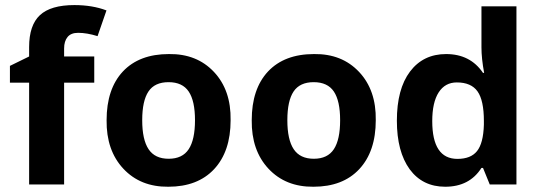

<svg xmlns="http://www.w3.org/2000/svg" viewBox="-20 -708 2072 737"><path d="M341.8 -491.2V-390.6H226.1V0H91.8V-390.6H18.1V-455.1L91.8 -491.2V-527.3Q91.8 -611.3 133.3 -649.9Q174.8 -688.5 265.6 -688.5Q335 -688.5 388.7 -668L354.5 -569.3Q313.5 -582 279.8 -582Q252.4 -582 239.3 -565.9Q226.1 -549.8 226.1 -522V-491.2Z M628.4 -500.5Q735.4 -502 801.3 -431.9Q867.2 -361.8 865.2 -246.6Q865.2 -126.5 801.8 -58.6Q738.8 8.8 626 8.8Q519 9.8 453.4 -60.5Q387.7 -130.9 389.2 -246.6Q389.2 -366.7 451.7 -433.6Q514.6 -500.5 628.4 -500.5ZM525.9 -246.6Q525.9 -171.9 550.3 -135.3Q574.7 -98.6 627.4 -98.6Q680.2 -98.6 704.3 -135.3Q728.5 -171.9 728.5 -246.6Q728.5 -320.8 704.3 -356.7Q680.2 -392.6 627 -392.6Q573.7 -392.6 549.8 -356.7Q525.9 -320.8 525.9 -246.6Z M1185.5 -500.5Q1292.5 -502 1358.4 -431.9Q1424.3 -361.8 1422.4 -246.6Q1422.4 -126.5 1358.9 -58.6Q1295.9 8.8 1183.1 8.8Q1076.2 9.8 1010.5 -60.5Q944.8 -130.9 946.3 -246.6Q946.3 -366.7 1008.8 -433.6Q1071.8 -500.5 1185.5 -500.5ZM1083 -246.6Q1083 -171.9 1107.4 -135.3Q1131.8 -98.6 1184.6 -98.6Q1237.3 -98.6 1261.5 -135.3Q1285.6 -171.9 1285.6 -246.6Q1285.6 -320.8 1261.5 -356.7Q1237.3 -392.6 1184.1 -392.6Q1130.9 -392.6 1106.9 -356.7Q1083 -320.8 1083 -246.6Z M1639.2 -243.2Q1639.2 -98.1 1735.8 -98.1Q1787.1 -98.1 1811 -127.9Q1835.4 -158.2 1837.4 -229.5V-243.7Q1837.4 -322.8 1813 -357.2Q1788.6 -391.6 1733.4 -391.6Q1688.5 -391.6 1663.8 -353.3Q1639.2 -314.9 1639.2 -243.2ZM1828.1 -63.5Q1782.2 8.8 1689 8.8Q1602.1 8.8 1552.7 -58.1Q1503.4 -126 1503.4 -244.6Q1503.4 -366.2 1553.7 -433.1Q1604.5 -500.5 1692.4 -500.5Q1785.2 -500.5 1834 -428.2H1838.4Q1828.1 -483.4 1828.1 -526.4V-683.6H1962.4V0H1859.9L1834 -63.5Z"/></svg>

Font: Khula Bold
Style: Regular
Weight: 700
Designer: Erin McLaughlin, Steve Matteson
Version: Version 1.000;PS 1.0;hotconv 1.0.72;makeotf.lib2.5.5900